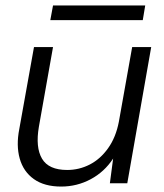

<svg xmlns="http://www.w3.org/2000/svg" viewBox="-20 -674 603 706"><path d="M205 12Q143 12 104.5 -15.5Q66 -43 52.5 -91Q39 -139 51 -200L105 -501H175L123 -208Q110 -132 134.5 -90.5Q159 -49 227 -49Q271 -49 310 -69Q349 -89 377.5 -129Q406 -169 417 -226L466 -501H536L448 0H384L396 -91Q364 -42 313.5 -15Q263 12 205 12ZM165 -600 175 -654H514L505 -600Z"/></svg>

Font: DM Sans 17pt Light
Style: Italic
Weight: 300
Italic angle: -10°
Version: Version 4.004;gftools[0.9.30]